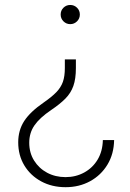

<svg xmlns="http://www.w3.org/2000/svg" viewBox="-20 -571 529 782"><path d="M289.1 -329.1V-293.9Q289.1 -250 278.8 -220.9Q268.6 -191.9 246.3 -169.4Q224.1 -147 188.5 -123Q141.6 -91.3 120.4 -60.5Q99.1 -29.8 99.1 10.3Q99.1 51.3 118.9 83Q138.7 114.7 172.1 132.6Q205.6 150.4 247.1 150.4Q288.6 150.4 323 131.6Q357.4 112.8 377.7 78.9Q397.9 44.9 398.9 -0.5H444.8Q443.8 56.2 417.7 99.4Q391.6 142.6 347.2 167Q302.7 191.4 247.1 191.4Q191.4 191.4 147.7 167.7Q104 144 79.1 102.8Q54.2 61.5 54.2 8.8Q54.2 -40.5 78.6 -78.1Q103 -115.7 157.7 -153.3Q190.9 -176.3 209.5 -195.6Q228 -214.8 236.1 -237.5Q244.1 -260.3 244.1 -293.9V-329.1ZM266.1 -550.8Q282.2 -550.8 293.7 -539.6Q305.2 -528.3 305.2 -511.7Q305.2 -495.6 293.7 -484.1Q282.2 -472.7 266.1 -472.7Q250 -472.7 238.5 -484.1Q227.1 -495.6 227.1 -511.7Q227.1 -528.3 238.5 -539.6Q250 -550.8 266.1 -550.8Z"/></svg>

Font: Inter ExtraLight
Style: Regular
Weight: 250
Designer: Rasmus Andersson
Foundry: rsms
Version: Version 4.001;git-66647c0bb